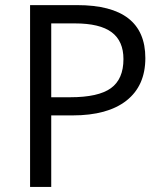

<svg xmlns="http://www.w3.org/2000/svg" viewBox="-20 -734 642 754"><path d="M550.8 -505.9Q550.8 -397.5 476.8 -339.1Q402.8 -280.8 265.1 -280.8H181.2V0H98.1V-713.9H283.2Q550.8 -713.9 550.8 -505.9ZM181.2 -352.1H255.9Q366.2 -352.1 415.5 -387.7Q464.8 -423.3 464.8 -502Q464.8 -572.8 418.5 -607.4Q372.1 -642.1 273.9 -642.1H181.2Z"/></svg>

Font: f08745844
Style: Regular
Weight: 400
Foundry: Ascender Corporation
Version: Version 1.10